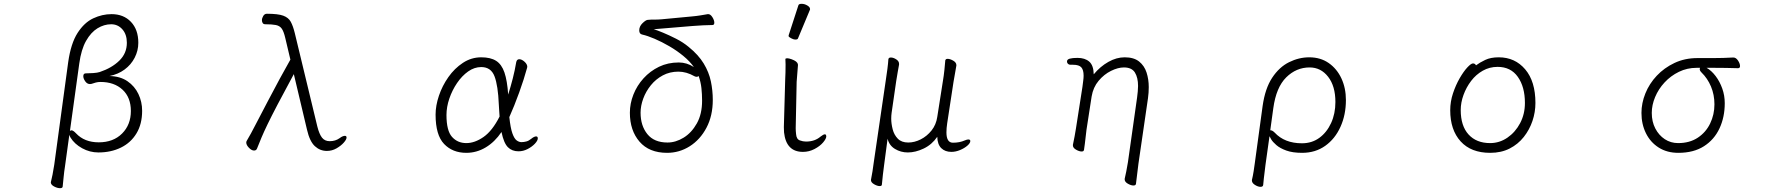

<svg xmlns="http://www.w3.org/2000/svg" viewBox="-20 -784 9334 1005"><path d="M337 -459Q351 -557 386 -611.5Q421 -666 468 -688Q515 -710 564 -710Q627 -710 665.5 -669.5Q704 -629 704 -560Q704 -519 685 -482Q666 -445 632 -420Q598 -395 553 -386Q609 -385 647 -359Q685 -333 704.5 -292Q724 -251 724 -204Q724 -135 694.5 -86Q665 -37 613 -11.5Q561 14 495 14Q450 14 410 -8Q370 -30 349 -64L345 -72L343 -79L320 88Q316 112 313 143.5Q310 175 308 193Q307 201 294 201Q280 201 263 192Q246 183 246 170Q246 169 246.5 168Q247 167 247 166Q250 155 255 130Q260 105 264 78ZM346 -98Q349 -102 354 -102Q363 -102 378 -86Q422 -39 497 -39Q573 -39 619 -85Q665 -131 665 -203Q665 -274 621.5 -314.5Q578 -355 506 -355Q493 -355 481.5 -352Q470 -349 459 -345Q456 -344 451 -344Q436 -344 426 -358.5Q416 -373 416 -385Q416 -400 429 -400Q446 -400 468 -401.5Q490 -403 502 -407Q565 -428 604.5 -466.5Q644 -505 644 -560Q644 -604 620.5 -630.5Q597 -657 562 -657Q525 -657 490.5 -636Q456 -615 430.5 -570Q405 -525 395 -452Z M1518 -396Q1466 -300 1433 -237Q1400 -174 1380.5 -133.5Q1361 -93 1349 -64.5Q1337 -36 1326 -8Q1322 4 1310 4Q1297 4 1283 -10.5Q1269 -25 1269 -38Q1269 -42 1271 -46Q1282 -64 1293.5 -85.5Q1305 -107 1318 -132Q1350 -193 1382 -254.5Q1414 -316 1444.5 -372Q1475 -428 1500 -472L1473 -586Q1465 -620 1454.5 -634.5Q1444 -649 1424 -653Q1404 -657 1369 -657Q1359 -657 1355 -663.5Q1351 -670 1351 -678Q1351 -689 1358 -700.5Q1365 -712 1377 -712Q1435 -712 1462.5 -702Q1490 -692 1502 -670Q1514 -648 1523 -611L1641 -122Q1651 -82 1665.5 -63.5Q1680 -45 1706 -45Q1736 -45 1758 -61Q1767 -68 1774 -70.5Q1781 -73 1785 -73Q1794 -73 1794 -64Q1794 -54 1779.5 -37.5Q1765 -21 1741.5 -7.5Q1718 6 1691 6Q1655 6 1628 -19Q1601 -44 1587 -105Z M2605 -93Q2570 -41 2522.5 -12.5Q2475 16 2421 16Q2349 16 2304.5 -30.5Q2260 -77 2260 -184Q2260 -231 2277.5 -283Q2295 -335 2327 -380.5Q2359 -426 2403 -455Q2447 -484 2499 -484Q2548 -484 2577 -465.5Q2606 -447 2620.5 -404.5Q2635 -362 2640 -289Q2653 -330 2664 -373Q2675 -416 2682 -458Q2685 -474 2698 -474Q2711 -474 2725.5 -461Q2740 -448 2740 -434Q2740 -433 2739.5 -432Q2739 -431 2739 -429Q2723 -370 2697.5 -299.5Q2672 -229 2646 -171Q2652 -114 2662 -86Q2672 -58 2684.5 -49Q2697 -40 2709 -40Q2722 -40 2735 -43.5Q2748 -47 2760 -57Q2776 -70 2786 -70Q2795 -70 2795 -60Q2795 -48 2780 -32Q2765 -16 2742 -4Q2719 8 2694 8Q2660 8 2638.5 -13.5Q2617 -35 2605 -93ZM2595 -174Q2594 -188 2593 -204Q2592 -220 2591 -237Q2587 -336 2568.5 -384.5Q2550 -433 2499 -433Q2463 -433 2430.5 -410Q2398 -387 2372.5 -349.5Q2347 -312 2332 -268Q2317 -224 2317 -182Q2317 -100 2346 -67.5Q2375 -35 2421 -35Q2465 -35 2511 -67Q2557 -99 2595 -174Z M3687 -710Q3699 -710 3709 -694Q3719 -678 3719 -665Q3719 -653 3709 -653Q3690 -653 3660.5 -651.5Q3631 -650 3606 -648L3402 -631Q3419 -626 3450.5 -613Q3482 -600 3518.5 -581.5Q3555 -563 3584 -539Q3636 -497 3663.5 -451.5Q3691 -406 3701 -358Q3711 -310 3711 -261Q3711 -178 3678 -115.5Q3645 -53 3590.5 -18.5Q3536 16 3472 16Q3378 16 3327.5 -42.5Q3277 -101 3277 -194Q3277 -242 3295.5 -289Q3314 -336 3348.5 -374Q3383 -412 3429.5 -434.5Q3476 -457 3533 -457Q3575 -457 3612 -433Q3591 -463 3557 -491Q3523 -519 3483.5 -542Q3444 -565 3406.5 -581Q3369 -597 3342 -603Q3326 -606 3326 -625Q3326 -646 3343 -662.5Q3360 -679 3370 -680Q3391 -682 3406 -681.5Q3421 -681 3443 -683L3602 -698Q3625 -700 3646.5 -703.5Q3668 -707 3685 -710ZM3637 -386Q3633 -382 3626 -382Q3621 -382 3615 -385Q3573 -409 3531 -409Q3486 -409 3449.5 -389.5Q3413 -370 3387 -338Q3361 -306 3347 -268Q3333 -230 3333 -194Q3333 -126 3368.5 -82Q3404 -38 3474 -38Q3517 -38 3558.5 -63.5Q3600 -89 3627.5 -138Q3655 -187 3655 -257Q3655 -291 3651.5 -323Q3648 -355 3637 -386Z M4108 -599Q4159 -755 4159 -756Q4161 -764 4176 -764Q4191 -764 4205.5 -755.5Q4220 -747 4220 -737Q4220 -735 4220 -734L4157 -583Q4155 -577 4144 -577Q4133 -577 4120.5 -584Q4108 -591 4108 -594.5Q4108 -598 4108 -599ZM4091 -475Q4092 -479 4100.5 -479Q4109 -479 4123 -474Q4154 -463 4156 -448L4157 -445Q4150 -356 4150 -356Q4145 -120 4145 -113Q4145 -99 4147 -82Q4149 -55 4167 -49Q4183 -43 4199 -43Q4245 -43 4275 -69Q4290 -81 4298 -81Q4304 -81 4305 -71Q4305 -70 4305 -70Q4305 -58 4288.5 -38.5Q4272 -19 4243.5 -4Q4215 11 4183 11Q4095 11 4084 -91Q4083 -107 4083 -118.5Q4083 -130 4090 -367Q4092 -402 4092 -447Q4092 -458 4091 -475Z M4916 -363Q4920 -386 4923.5 -419Q4927 -452 4928 -468Q4930 -476 4940 -476Q4953 -476 4969.5 -466.5Q4986 -457 4986 -443V-441Q4984 -427 4979.5 -403.5Q4975 -380 4971 -355L4938 -139Q4936 -126 4935 -114Q4934 -102 4934 -91Q4934 -37 4968 -37Q5003 -37 5030 -49Q5042 -54 5048 -54Q5059 -54 5059 -46Q5059 -35 5043.5 -21.5Q5028 -8 5005 1.5Q4982 11 4960 11Q4927 11 4907 -8.5Q4887 -28 4886 -68Q4858 -27 4815 -6.5Q4772 14 4732 14Q4695 14 4664.5 -4.5Q4634 -23 4626 -58L4608 78Q4605 99 4601.5 129.5Q4598 160 4596 183Q4595 190 4585 190Q4572 190 4555.5 180.5Q4539 171 4539 159V157Q4543 137 4547 112.5Q4551 88 4553 70L4617 -367Q4621 -392 4625 -423Q4629 -454 4630 -473Q4631 -483 4643 -483Q4656 -483 4671 -473.5Q4686 -464 4686 -450V-446Q4684 -433 4679 -407Q4674 -381 4671 -359L4647 -193Q4646 -186 4645.5 -178.5Q4645 -171 4645 -163Q4645 -137 4652.5 -107.5Q4660 -78 4679.5 -58Q4699 -38 4734 -38Q4767 -38 4799.5 -54.5Q4832 -71 4856 -101Q4880 -131 4886 -172Z M5867 152Q5871 135 5875.5 112.5Q5880 90 5884 65L5932 -274Q5934 -290 5935.5 -305Q5937 -320 5937 -334Q5937 -378 5920.5 -404.5Q5904 -431 5863 -431Q5832 -431 5795.5 -413Q5759 -395 5730.5 -361Q5702 -327 5694 -279L5667 -104Q5666 -95 5663.5 -74Q5661 -53 5658.5 -31.5Q5656 -10 5654 1Q5652 9 5642 9Q5629 9 5612.5 -0.5Q5596 -10 5596 -23V-26Q5600 -44 5605 -71Q5610 -98 5612 -112L5646 -330Q5648 -347 5650 -361.5Q5652 -376 5652 -388Q5652 -418 5640 -431.5Q5628 -445 5597 -445H5583Q5575 -445 5570 -450Q5565 -455 5565 -462Q5565 -473 5579.5 -477Q5594 -481 5620 -481Q5659 -481 5681.5 -461.5Q5704 -442 5705 -395Q5739 -436 5781.5 -460Q5824 -484 5867 -484Q5915 -484 5942.5 -462Q5970 -440 5981.5 -404.5Q5993 -369 5993 -328Q5993 -314 5992 -299Q5991 -284 5989 -270L5939 73L5926 179Q5924 187 5913 187Q5900 187 5883.5 177.5Q5867 168 5867 155Z M6533 158Q6538 138 6542 112.5Q6546 87 6548 71L6589 -229Q6602 -321 6639 -377Q6676 -433 6727.5 -458.5Q6779 -484 6833 -484Q6892 -484 6935 -454Q6978 -424 7001.5 -373.5Q7025 -323 7025 -260Q7025 -183 6996.5 -120Q6968 -57 6916.5 -20.5Q6865 16 6796 16Q6746 16 6713 4Q6680 -8 6661 -24.5Q6642 -41 6634 -54.5Q6626 -68 6625 -71L6604 79Q6603 88 6600.5 108Q6598 128 6595.5 149Q6593 170 6592 184Q6591 194 6578 194Q6565 194 6549 184Q6533 174 6533 161ZM6631 -102Q6640 -102 6652 -90Q6704 -34 6795 -34Q6847 -34 6886 -62.5Q6925 -91 6947.5 -140Q6970 -189 6970 -250Q6970 -333 6932 -382Q6894 -431 6835 -431Q6765 -431 6712.5 -379Q6660 -327 6645 -218L6629 -102Z M7706 -442Q7726 -457 7754.5 -470.5Q7783 -484 7825 -484Q7910 -484 7963.5 -421Q8017 -358 8017 -245Q8017 -197 8001.5 -151Q7986 -105 7956 -67Q7926 -29 7882 -6.5Q7838 16 7780 16Q7680 16 7625.5 -44Q7571 -104 7571 -207Q7571 -252 7585.5 -295.5Q7600 -339 7620.5 -374.5Q7641 -410 7660.5 -431Q7680 -452 7690 -452Q7701 -452 7706 -442ZM7780 -35Q7829 -35 7870.5 -63.5Q7912 -92 7937 -139.5Q7962 -187 7962 -245Q7962 -329 7925 -381.5Q7888 -434 7819 -434Q7777 -434 7741.5 -414Q7706 -394 7680.5 -360.5Q7655 -327 7640.5 -287Q7626 -247 7626 -208Q7626 -125 7667 -80Q7708 -35 7780 -35Z M9053 -483Q9067 -483 9077.5 -467Q9088 -451 9088 -438Q9088 -427 9077 -427Q9044 -428 9015 -428.5Q8986 -429 8951 -429H8913Q8939 -414 8960.5 -385.5Q8982 -357 8995 -320.5Q9008 -284 9008 -244Q9008 -171 8980.5 -112Q8953 -53 8899 -18.5Q8845 16 8765 16Q8706 16 8662.5 -11.5Q8619 -39 8595.5 -86.5Q8572 -134 8572 -193Q8572 -244 8592.5 -295Q8613 -346 8652 -387.5Q8691 -429 8745 -454.5Q8799 -480 8865 -480H8947Q9001 -480 9052 -483ZM8861 -429Q8811 -429 8768 -408Q8725 -387 8693 -352.5Q8661 -318 8643.5 -276Q8626 -234 8626 -193Q8626 -147 8644.5 -111.5Q8663 -76 8694 -55.5Q8725 -35 8764 -35Q8824 -35 8866.5 -63Q8909 -91 8931.5 -137.5Q8954 -184 8954 -238Q8954 -288 8936 -331Q8918 -374 8886 -405Q8877 -414 8877 -422Q8877 -425 8879 -429Z"/></svg>

Font: Moon Stars Kai T Light
Style: Regular
Weight: 300
Designer: GuiWonder
Version: Version 1.101